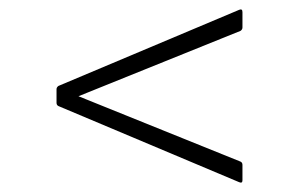

<svg xmlns="http://www.w3.org/2000/svg" viewBox="-20 -506 640 411"><path d="M492 -116 105 -279Q101 -281 101 -286V-315Q101 -319 105 -322L492 -485Q499 -488 499 -480V-447Q499 -443 495 -440L148 -300L495 -160Q499 -158 499 -153V-120Q499 -113 492 -116Z"/></svg>

Font: Sofia Sans ExtraLight
Style: Regular
Weight: 250
Version: Version 4.100-B